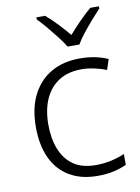

<svg xmlns="http://www.w3.org/2000/svg" viewBox="-87 -824 650 892"><g transform="rotate(-10 238.0 -377.5)"><path d="M301 10Q224 10 169 -22.5Q114 -55 85.5 -116Q57 -177 57 -263Q57 -353 89.5 -415.5Q122 -478 179 -510Q236 -542 313 -542Q351 -542 385 -535Q419 -528 445 -516L429 -467Q402 -478 371 -484.5Q340 -491 312 -491Q249 -491 205.5 -463.5Q162 -436 139 -385Q116 -334 116 -264Q116 -198 136 -147.5Q156 -97 196.5 -69Q237 -41 301 -41Q341 -41 375.5 -49Q410 -57 438 -69V-18Q412 -6 378.5 2Q345 10 301 10ZM267 -606Q254 -628 233 -655Q212 -682 189.5 -709Q167 -736 148 -755V-765H189Q216 -742 243.5 -713Q271 -684 294 -656Q318 -684 346.5 -713Q375 -742 402 -765H443V-755Q425 -736 401.5 -709Q378 -682 356.5 -655Q335 -628 323 -606Z"/></g></svg>

Font: Noto Sans Cham Light
Style: Regular
Weight: 300
Version: Version 2.002